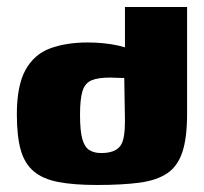

<svg xmlns="http://www.w3.org/2000/svg" viewBox="-20 -525 580 547"><path d="M28 -199Q28 -281 52.5 -325.5Q77 -370 122.5 -387Q168 -404 230 -404Q250 -404 272.5 -402Q295 -400 315.5 -395.5Q336 -391 352 -384.5Q368 -378 377 -371L336 -354V-505H513V-201Q513 -132 499.5 -91.5Q486 -51 456 -31Q426 -11 377 -4.5Q328 2 256 2Q190 2 146 -6.5Q102 -15 76 -37Q50 -59 39 -98Q28 -137 28 -199ZM268 -89Q288 -89 301.5 -94Q315 -99 322.5 -109Q330 -119 333 -137Q336 -155 336 -181L334 -303Q330 -303 323.5 -303Q317 -303 309.5 -303.5Q302 -304 294 -304Q259 -304 240.5 -296Q222 -288 215 -265.5Q208 -243 208 -198Q208 -152 214.5 -129Q221 -106 234.5 -97.5Q248 -89 268 -89Z"/></svg>

Font: Genos ExtraBold
Style: Regular
Weight: 800
Designer: Robert E. Leuschke
Foundry: Robert E. Leuschke
Version: Version 1.010